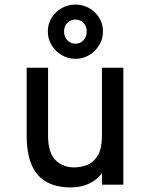

<svg xmlns="http://www.w3.org/2000/svg" viewBox="-20 -807 656 839"><path d="M288.5 12Q228.5 12 185.5 -10.8Q142.5 -33.5 119.5 -83.8Q96.5 -134 96.5 -217V-511H190V-215.5Q190 -138.5 222.8 -107Q255.5 -75.5 303.5 -75.5Q337 -75.5 364.8 -88Q392.5 -100.5 409 -130.8Q425.5 -161 425.5 -213.5V-511H519V0H425.5V-50Q401.5 -19 367 -3.5Q332.5 12 288.5 12ZM309.5 -550Q277 -550 249.5 -566.2Q222 -582.5 205.5 -609.8Q189 -637 189 -669.5Q189 -702.5 205.5 -729.2Q222 -756 249.5 -771.5Q277 -787 309.5 -787Q342.5 -787 369.8 -771.5Q397 -756 413.5 -729.2Q430 -702.5 430 -669.5Q430 -637 413.5 -609.8Q397 -582.5 369.8 -566.2Q342.5 -550 309.5 -550ZM309.5 -616Q330.5 -616 344.8 -631Q359 -646 359 -669.5Q359 -693 344.8 -707.2Q330.5 -721.5 309.5 -721.5Q289 -721.5 274.5 -707.2Q260 -693 260 -669.5Q260 -646 274.5 -631Q289 -616 309.5 -616Z"/></svg>

Font: Overpass Mono Medium
Style: Regular
Weight: 500
Monospace: yes
Designer: Delve Withrington, Dave Bailey
Foundry: Delve Fonts LLC
Version: Version 4.000